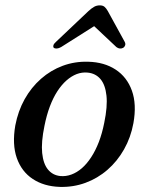

<svg xmlns="http://www.w3.org/2000/svg" viewBox="-20 -704 567 734"><path d="M317 -468Q378.5 -466.5 422 -438Q465.5 -409.5 484.2 -357.5Q503 -305.5 490 -233Q480 -178.5 454.2 -133Q428.5 -87.5 390.8 -54.8Q353 -22 306.5 -5Q260 12 208.5 10.5Q148 8.5 105.2 -19.8Q62.5 -48 44.2 -100Q26 -152 38.5 -224.5Q49 -279.5 74.2 -324.8Q99.5 -370 136.8 -402.8Q174 -435.5 219.8 -452.5Q265.5 -469.5 317 -468ZM210.5 -31Q232 -29 253 -36.8Q274 -44.5 293 -61Q312 -77.5 328.5 -102.8Q345 -128 357.8 -161Q370.5 -194 378.5 -234.5Q391.5 -297 387 -338.5Q382.5 -380 364 -401.8Q345.5 -423.5 315 -426.5Q293.5 -428.5 273.2 -420.8Q253 -413 234.2 -396.5Q215.5 -380 199.2 -355Q183 -330 170.5 -296.8Q158 -263.5 150 -223Q137 -160.5 141.2 -119Q145.5 -77.5 163.5 -55.8Q181.5 -34 210.5 -31ZM364.5 -619.5H323.5L425 -524Q431.5 -519 438.5 -518.5Q445.5 -518 451.5 -521.5Q456.5 -525 458.5 -531Q460.5 -537 456.5 -544.5L392 -662Q386 -672.5 379.5 -678Q373 -683.5 361.5 -683.5Q349.5 -683.5 339.8 -678Q330 -672.5 318.5 -662L194.5 -544.5Q186 -537 184.2 -531Q182.5 -525 185.5 -521.5Q190 -518 197.2 -518.5Q204.5 -519 213.5 -524Z"/></svg>

Font: Fraunces
Style: Italic
Weight: 400
Italic angle: -16°
Version: Version 1.000;[b76b70a41]